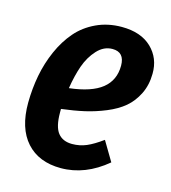

<svg xmlns="http://www.w3.org/2000/svg" viewBox="-89 -616 628 704"><g transform="rotate(15 225.0 -264.0)"><path d="M288.1 -543Q360.8 -543 401.4 -504.2Q441.9 -465.3 440.9 -405.8Q440.4 -362.8 423.6 -328.9Q406.7 -294.9 380.4 -272.7Q354 -250.5 314.9 -234.4Q275.9 -218.3 237.1 -209.5Q198.2 -200.7 149.9 -194.8V-181.2Q149.9 -127.4 168.2 -104.2Q186.5 -81.1 222.2 -81.1Q251 -81.1 276.6 -92Q302.2 -103 335 -127L378.9 -53.2Q297.4 15.1 205.1 15.1Q121.1 15.1 74.2 -37.1Q27.3 -89.4 27.8 -186Q28.3 -239.7 37.8 -290Q47.4 -340.3 67.9 -386.7Q88.4 -433.1 118.2 -467.5Q147.9 -502 191.7 -522.5Q235.4 -543 288.1 -543ZM158.2 -275.9Q242.2 -285.6 282 -317.6Q321.8 -349.6 321.8 -404.8Q321.8 -456.1 275.9 -456.1Q243.2 -456.1 218 -428.7Q192.9 -401.4 179.4 -363.3Q166 -325.2 158.2 -275.9Z"/></g></svg>

Font: Fira Sans Compressed Medium
Style: Italic
Weight: 500
Width: 3
Italic angle: -8°
Designer: Carrois Corporate & Edenspiekermann AG
Foundry: Carrois Corporate GbR & Edenspiekermann AG
Version: Version 4.203;PS 004.203;hotconv 1.0.88;makeotf.lib2.5.64775